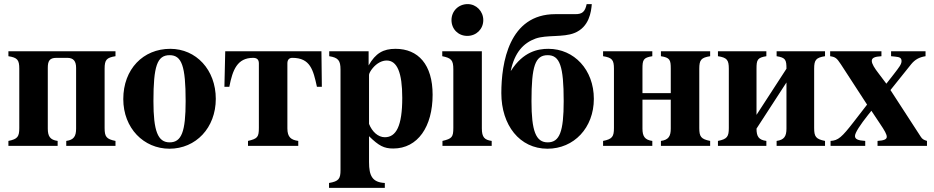

<svg xmlns="http://www.w3.org/2000/svg" viewBox="-20 -711 4555 936"><path d="M351 -84C351 -47 340 -29 303 -24V0H543V-24C498 -33 490 -45 490 -87V-376C490 -419 499 -430 543 -437V-461H21V-437C65 -430 74 -419 74 -376V-87C74 -45 66 -33 21 -24V0H261V-24C224 -29 213 -47 213 -84V-380C213 -413 221 -429 255 -429H308C339 -429 351 -412 351 -380Z M810 -473C678 -473 581 -374 581 -228C581 -86 681 14 806 14C935 14 1032 -88 1032 -229C1032 -371 936 -473 810 -473ZM807 -442C866 -442 885 -389 885 -218C885 -69 865 -17 807 -17C749 -17 728 -73 728 -218C728 -389 746 -442 807 -442Z M1381 -402C1381 -421 1391 -429 1405 -429C1493 -429 1507 -370 1525 -288H1549L1547 -461H1078L1074 -288H1098C1114 -371 1137 -429 1214 -429C1231 -429 1242 -422 1242 -402V-88C1242 -42 1235 -35 1189 -24V0H1434V-24C1399 -29 1381 -42 1381 -85Z M1777 -461H1585V-437C1629 -430 1640 -416 1640 -372V118C1640 160 1632 173 1584 181V205H1856V181C1795 178 1779 146 1779 79V-47C1827 0 1852 13 1897 13C2017 13 2089 -94 2089 -249C2089 -396 2019 -473 1908 -473C1849 -473 1811 -452 1777 -392ZM1779 -346C1779 -352 1786 -366 1797 -379C1817 -403 1842 -416 1865 -416C1916 -416 1941 -357 1941 -234C1941 -96 1911 -42 1856 -42C1823 -42 1794 -69 1779 -107Z M2329 -461H2136V-437C2180 -428 2190 -418 2190 -373V-88C2190 -42 2183 -35 2137 -24V0H2377V-24C2342 -29 2329 -42 2329 -85ZM2260 -691C2215 -691 2181 -657 2181 -613C2181 -569 2214 -536 2258 -536C2302 -536 2336 -569 2336 -613C2336 -656 2302 -691 2260 -691Z M2840 -691C2832 -653 2818 -642 2785 -642H2687C2461 -642 2424 -404 2424 -257C2424 -101 2513 14 2649 14C2778 14 2875 -88 2875 -229C2875 -371 2779 -473 2653 -473C2603 -473 2531 -460 2471 -366H2470C2489 -455 2531 -501 2591 -523C2645 -542 2725 -528 2780 -550C2853 -579 2862 -654 2865 -691ZM2650 -442C2709 -442 2728 -389 2728 -218C2728 -69 2708 -17 2650 -17C2592 -17 2571 -73 2571 -218C2571 -389 2589 -442 2650 -442Z M3250 -84C3250 -47 3239 -29 3202 -24V0H3442V-24C3397 -33 3389 -45 3389 -87V-376C3389 -419 3398 -430 3442 -437V-461H3202V-437C3246 -430 3250 -419 3250 -376V-257H3112V-376C3112 -419 3116 -430 3160 -437V-461H2920V-437C2964 -430 2973 -419 2973 -376V-87C2973 -45 2965 -33 2920 -24V0H3160V-24C3123 -29 3112 -47 3112 -84V-225H3250Z M3814 -84C3814 -47 3803 -29 3766 -24V0H4002V-24C3957 -33 3949 -45 3949 -87V-376C3949 -419 3958 -430 4002 -437V-461H3766V-437C3810 -430 3814 -419 3814 -376L3668 -151V-376C3668 -419 3672 -430 3716 -437V-461H3480V-437C3524 -430 3533 -419 3533 -376V-87C3533 -45 3525 -33 3480 -24V0H3716V-24C3679 -29 3668 -45 3668 -84L3814 -309Z M4499 -24C4483 -29 4476 -33 4469 -44L4321 -272L4422 -398C4441 -421 4461 -432 4492 -437V-461H4324V-437L4344 -435C4367 -433 4375 -428 4375 -413C4375 -398 4364 -384 4337 -349L4301 -303L4264 -352C4243 -379 4230 -400 4230 -414C4230 -428 4242 -435 4277 -437V-461H4027V-437C4053 -433 4059 -428 4079 -398L4207 -201L4142 -117C4084 -42 4066 -26 4029 -24V0H4198V-24C4162 -26 4148 -33 4148 -48C4148 -64 4174 -103 4212 -151L4228 -171L4270 -108C4293 -74 4303 -56 4303 -44C4303 -32 4290 -26 4258 -24V0H4499Z"/></svg>

Font: STIXGeneral
Style: Bold
Weight: 700
Designer: MicroPress Inc., with final additions and corrections provided by Coen Hoffman, Elsevier (retired)
Version: Version 1.1.0